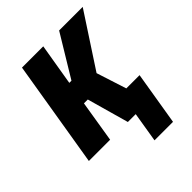

<svg xmlns="http://www.w3.org/2000/svg" viewBox="-191 -628 881 881"><g transform="rotate(-45 250.0 -187.0)"><path d="M416 146H296L320 0H269L212 -203H187L154 0H16L102 -520H240L206 -317H220L343 -520H496L326 -260L373 -114H459Z"/></g></svg>

Font: Iosevka Heavy
Style: Italic
Weight: 900
Italic angle: -9°
Monospace: yes
Designer: Belleve Invis
Foundry: Belleve Invis
Version: Version 32.5.0; ttfautohint (v1.8.4)